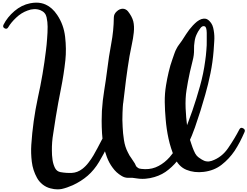

<svg xmlns="http://www.w3.org/2000/svg" viewBox="-20 -1433 1865 1447"><path d="M6.8 -1247.1Q35.2 -1303.7 88.9 -1349.6Q142.6 -1395.5 207 -1408.2Q231.4 -1413.1 253.9 -1413.1Q292 -1413.1 324.2 -1398.4Q374 -1376 411.1 -1320.3Q460 -1248 470.7 -1156.2Q481.4 -1063.5 472.7 -979.5Q460.9 -871.1 439.5 -764.6Q418 -658.2 400.4 -550.8Q390.6 -488.3 380.9 -424.8Q370.1 -361.3 371.1 -296.9Q371.1 -281.2 372.1 -263.7Q373 -245.1 376 -227.5Q380.9 -194.3 394.5 -167Q408.2 -140.6 436.5 -135.7Q480.5 -127.9 521.5 -129.9Q563.5 -131.8 600.6 -160.2Q627 -180.7 647.5 -208Q668 -234.4 684.6 -262.7Q715.8 -317.4 745.1 -375Q774.4 -433.6 820.3 -478.5Q834 -491.2 851.6 -479.5Q861.3 -472.7 862.3 -463.9Q862.3 -458 857.4 -451.2Q819.3 -393.6 791 -332Q761.7 -271.5 726.6 -212.9Q690.4 -152.3 641.6 -109.4Q591.8 -66.4 528.3 -37.1Q484.4 -17.6 445.3 -8.8Q429.7 -5.9 413.1 -5.9Q387.7 -5.9 359.4 -13.7Q328.1 -21.5 300.8 -43Q273.4 -65.4 258.8 -92.8Q227.5 -149.4 219.7 -213.9Q211.9 -278.3 215.8 -340.8Q227.5 -520.5 265.6 -697.3Q304.7 -873 326.2 -1051.8Q332 -1096.7 335 -1141.6Q338.9 -1186.5 338.9 -1232.4Q338.9 -1266.6 331.1 -1302.7Q323.2 -1339.8 286.1 -1355.5Q262.7 -1365.2 237.3 -1364.3Q211.9 -1363.3 187.5 -1353.5Q140.6 -1336.9 101.6 -1299.8Q62.5 -1262.7 42 -1227.5Q32.2 -1210 14.6 -1219.7Q2.9 -1226.6 3.9 -1236.3Q3.9 -1241.2 6.8 -1247.1ZM944.3 -1347.7Q974.6 -1309.6 984.4 -1272.5Q993.2 -1236.3 988.3 -1188.5Q983.4 -1142.6 973.6 -1098.6Q963.9 -1054.7 956.1 -1009.8Q941.4 -921.9 929.7 -832Q918 -741.2 908.2 -653.3Q909.2 -666 907.2 -648.4Q906.2 -629.9 905.3 -625Q905.3 -614.3 904.3 -603.5Q903.3 -593.8 903.3 -583Q902.3 -556.6 902.3 -529.3Q902.3 -502.9 904.3 -476.6Q906.2 -428.7 914.1 -377.9Q921.9 -326.2 943.4 -285.2Q955.1 -259.8 969.7 -241.2Q983.4 -221.7 996.1 -201.2Q1002.9 -187.5 1004.9 -182.6Q1006.8 -176.8 1018.6 -168.9Q1028.3 -161.1 1044.9 -160.2Q1060.5 -158.2 1073.2 -158.2Q1128.9 -157.2 1175.8 -182.6Q1221.7 -207 1258.8 -249Q1323.2 -323.2 1360.4 -415Q1397.5 -506.8 1429.7 -598.6Q1460.9 -689.5 1487.3 -784.2Q1513.7 -877.9 1526.4 -973.6Q1532.2 -1012.7 1535.2 -1052.7Q1539.1 -1092.8 1538.1 -1131.8Q1538.1 -1143.6 1538.1 -1185.5Q1537.1 -1228.5 1523.4 -1234.4Q1503.9 -1242.2 1487.3 -1216.8Q1469.7 -1192.4 1462.9 -1175.8Q1450.2 -1150.4 1446.3 -1119.1Q1441.4 -1088.9 1442.4 -1060.5Q1443.4 -1017.6 1431.6 -974.6Q1420.9 -930.7 1411.1 -889.6Q1394.5 -812.5 1385.7 -753.9Q1376 -694.3 1378.9 -617.2Q1381.8 -548.8 1390.6 -479.5Q1399.4 -411.1 1422.9 -345.7Q1430.7 -321.3 1440.4 -298.8Q1449.2 -275.4 1466.8 -253.9Q1460 -261.7 1467.8 -255.9Q1474.6 -249 1465.8 -254.9Q1474.6 -249 1483.4 -242.2Q1492.2 -236.3 1501 -230.5Q1519.5 -218.8 1537.1 -216.8Q1554.7 -213.9 1575.2 -220.7Q1652.3 -247.1 1700.2 -318.4Q1749 -389.6 1784.2 -458Q1793.9 -476.6 1812.5 -465.8Q1825.2 -459 1825.2 -448.2Q1825.2 -442.4 1822.3 -436.5Q1806.6 -400.4 1788.1 -364.3Q1769.5 -329.1 1748 -295.9Q1707 -235.4 1650.4 -191.4Q1594.7 -147.5 1515.6 -137.7Q1444.3 -128.9 1384.8 -153.3Q1325.2 -177.7 1294.9 -248Q1265.6 -316.4 1250 -388.7Q1234.4 -460.9 1228.5 -535.2Q1222.7 -597.7 1221.7 -663.1Q1220.7 -727.5 1231.4 -791Q1239.3 -839.8 1251 -889.6Q1262.7 -940.4 1279.3 -986.3Q1287.1 -1006.8 1293.9 -1028.3Q1300.8 -1049.8 1311.5 -1068.4Q1319.3 -1084 1330.1 -1097.7Q1340.8 -1111.3 1350.6 -1126Q1361.3 -1141.6 1382.8 -1175.8Q1405.3 -1210.9 1433.6 -1241.2Q1449.2 -1257.8 1464.8 -1270.5Q1481.4 -1283.2 1498 -1289.1Q1513.7 -1293.9 1529.3 -1292Q1543.9 -1289.1 1558.6 -1274.4Q1572.3 -1260.7 1580.1 -1243.2Q1587.9 -1224.6 1590.8 -1203.1Q1597.7 -1164.1 1594.7 -1122.1Q1591.8 -1079.1 1589.8 -1048.8Q1583 -963.9 1566.4 -881.8Q1549.8 -798.8 1526.4 -717.8Q1493.2 -598.6 1449.2 -472.7Q1406.2 -346.7 1334 -244.1Q1297.9 -193.4 1251 -155.3Q1204.1 -116.2 1143.6 -98.6Q1111.3 -88.9 1076.2 -85.9Q1065.4 -85 1053.7 -85Q1030.3 -85 1007.8 -88.9Q979.5 -94.7 949.2 -92.8Q919.9 -91.8 894.5 -108.4Q855.5 -131.8 829.1 -168.9Q801.8 -205.1 785.2 -250Q753.9 -332 749 -427.7Q746.1 -478.5 746.1 -522.5Q746.1 -562.5 748 -597.7Q752.9 -675.8 765.6 -752.9Q778.3 -830.1 788.1 -908.2Q799.8 -1005.9 818.4 -1104.5Q836.9 -1202.1 837.9 -1300.8Q837.9 -1327.1 859.4 -1346.7Q880.9 -1367.2 905.3 -1367.2Q916 -1367.2 925.8 -1362.3Q936.5 -1357.4 944.3 -1347.7Z"/></svg>

Font: Digory Doodles
Style: Regular
Weight: 400
Designer: Holds Worth Design
Version: Version 1.0